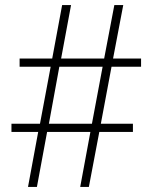

<svg xmlns="http://www.w3.org/2000/svg" viewBox="-20 -734 599 754"><path d="M90 0 130 -216H25V-248H137L179 -472H57V-504H185L224 -714H259L220 -504H389L429 -714H464L424 -504H534V-472H418L376 -248H502V-216H370L329 0H295L335 -216H165L125 0ZM172 -248H341L383 -472H213Z"/></svg>

Font: Noto Serif Khmer ExtraLight
Style: Regular
Weight: 250
Version: Version 2.003